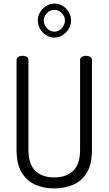

<svg xmlns="http://www.w3.org/2000/svg" viewBox="-20 -1041 603 1067"><path d="M281 6Q222 6 175 -15Q128 -36 100 -83Q72 -130 72 -208V-707Q72 -719 82 -725Q92 -731 105 -731Q118 -731 128 -725Q138 -719 138 -707V-208Q138 -129 176 -92Q214 -55 281 -55Q349 -55 387 -92Q425 -129 425 -208V-707Q425 -719 435 -725Q445 -731 458 -731Q471 -731 481 -725Q491 -719 491 -707V-208Q491 -130 463.5 -83Q436 -36 388 -15Q340 6 281 6ZM282 -832Q257 -832 236 -845.5Q215 -859 202.5 -881Q190 -903 190 -928Q190 -952 202.5 -973Q215 -994 236 -1007.5Q257 -1021 282 -1021Q307 -1021 328 -1008.5Q349 -996 362 -974Q375 -952 375 -928Q375 -903 362 -881Q349 -859 328 -845.5Q307 -832 282 -832ZM283 -865Q306 -865 323.5 -884.5Q341 -904 341 -928Q341 -949 323.5 -967.5Q306 -986 283 -986Q257 -986 240 -967Q223 -948 223 -928Q223 -904 240.5 -884.5Q258 -865 283 -865Z"/></svg>

Font: Dosis
Style: Regular
Weight: 400
Designer: EdgarTolentino, PabloImpallari, IginoMarini
Foundry: EdgarTolentino, PabloImpallari, IginoMarini
Version: Version 3.001; ttfautohint (v1.8.2)